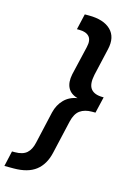

<svg xmlns="http://www.w3.org/2000/svg" viewBox="-218 -810 739 1069"><g transform="rotate(15 151.5 -275.5)"><path d="M-81 190 -61 101H-45Q1 101 24 80.5Q47 60 56 19L98 -166Q109 -212 139 -242.5Q169 -273 215 -280Q174 -291 158 -322Q142 -353 152 -401L191 -568Q201 -610 183 -630Q165 -650 125 -650H112L133 -741H157Q242 -741 283.5 -700.5Q325 -660 308 -587L272 -430Q260 -373 280 -347.5Q300 -322 348 -322H354L332 -228H312Q270 -228 243.5 -209Q217 -190 206 -143L162 49Q146 119 100 154.5Q54 190 -28 190Z"/></g></svg>

Font: Kantumruy Pro SemiBold
Style: Italic
Weight: 600
Italic angle: -13°
Version: Version 1.002